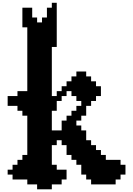

<svg xmlns="http://www.w3.org/2000/svg" viewBox="-20 -1306 969 1397"><path d="M500 -178.6V-142.9H535.7V-107.1H571.4V-35.7H607.1V0H642.9V35.7H821.4V0H857.1V-35.7H892.9V-107.1H857.1V-142.9H750V-178.6H714.3V-214.3H678.6V-250H642.9V-285.7H607.1V-357.1H571.4V-392.9H535.7V-428.6H571.4V-464.3H607.1V-535.7H642.9V-571.4H678.6V-607.1H714.3V-678.6H678.6V-714.3H642.9V-750H607.1V-785.7H535.7V-750H500V-714.3H464.3V-678.6H428.6V-642.9H392.9V-607.1H357.1V-964.3H392.9V-1285.7H357.1V-1250H321.4V-1178.6H285.7V-1142.9H250V-1178.6H214.3V-1250H142.9V-1107.1H178.6V-642.9H107.1V-607.1H35.7V-535.7H107.1V-500H142.9V-464.3H178.6V-178.6H142.9V-142.9H107.1V-107.1H71.4V-71.4H35.7V-35.7H71.4V0H178.6V35.7H250V71.4H357.1V35.7H428.6V0H464.3V-71.4H392.9V-107.1H357.1V-250H392.9V-285.7H428.6V-250H464.3V-178.6ZM535.7 -500H500V-464.3H464.3V-428.6H428.6V-357.1H357.1V-500H392.9V-571.4H428.6V-607.1H464.3V-642.9H500V-607.1H535.7V-571.4H571.4V-535.7H535.7Z"/></svg>

Font: Gossip High Pixel
Style: Regular
Weight: 500
Width: 7
Designer: Deborah Khodanovich
Version: Version 1.001;Glyphs 3.3.1 (3343)